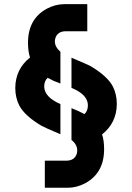

<svg xmlns="http://www.w3.org/2000/svg" viewBox="-20 -761 629 914"><path d="M52.7 -342.8Q53.7 -432.6 123 -487.3Q113.3 -515.6 113.3 -557.6Q113.3 -670.9 203.1 -719.7Q244.1 -741.2 286.1 -741.2H395.5V-612.3H293.9Q252.9 -612.3 243.2 -578.1Q241.2 -570.3 241.2 -562.5Q242.2 -536.1 267.6 -514.6V-363.3Q238.3 -375 233.4 -377Q228.5 -378.9 220.7 -383.8Q210.9 -388.7 207 -390.6Q190.4 -376 190.4 -348.6Q191.4 -298.8 267.6 -265.6V-122.1Q191.4 -154.3 177.7 -162.1Q98.6 -209 72.3 -257.8Q52.7 -295.9 52.7 -342.8ZM193.4 3.9H294.9Q335.9 3.9 345.7 -30.3Q347.7 -38.1 347.7 -45.9Q346.7 -74.2 320.3 -94.7V-246.1Q339.8 -238.3 355.5 -231.4Q359.4 -228.5 369.1 -224.6Q377.9 -219.7 381.8 -217.8Q398.4 -232.4 398.4 -259.8Q398.4 -307.6 329.1 -338.9Q324.2 -340.8 320.3 -342.8V-486.3Q398.4 -453.1 411.1 -446.3Q490.2 -399.4 516.6 -350.6Q536.1 -312.5 536.1 -265.6Q535.2 -175.8 465.8 -121.1Q475.6 -92.8 475.6 -50.8Q475.6 62.5 385.7 111.3Q344.7 132.8 302.7 132.8H193.4Z"/></svg>

Font: Post No Bills Colombo
Style: ExtraBold
Weight: 900
Designer: Kosala Senevirathne, Siva Puranthara, Lasantha Premarathna, Tharique Azeez
Foundry: Mooniak
Version: Version 1.220 ; ttfautohint (v1.5)